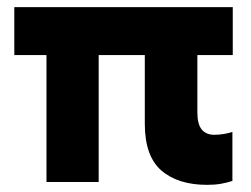

<svg xmlns="http://www.w3.org/2000/svg" viewBox="-20 -509 702 537"><path d="M630 -140V-3Q615 2 598 5Q581 8 559 8Q478 8 431.5 -32Q385 -72 385 -163V-483L532 -472V-195Q532 -161 544.5 -146.5Q557 -132 579 -132Q594 -132 607.5 -134.5Q621 -137 630 -140ZM256 0H110V-483L256 -472ZM20 -355V-489H631V-355Z"/></svg>

Font: Gabarito
Style: Bold
Weight: 700
Designer: Leandro Assis / Alvaro Franca / Felipe Casaprima
Foundry: Naipe Foundry
Version: Version 1.000